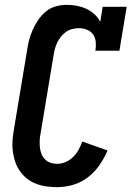

<svg xmlns="http://www.w3.org/2000/svg" viewBox="-20 -763 542 791"><path d="M216 8Q193 8 171 5Q149 2 128.5 -6Q108 -14 91.5 -27Q75 -40 62.5 -57.5Q50 -75 43 -95.5Q36 -116 33 -137.5Q30 -159 31.5 -182Q33 -205 37 -228L91 -552Q94 -575 99.5 -596.5Q105 -618 114.5 -639.5Q124 -661 137.5 -681Q151 -701 169.5 -716Q188 -731 210.5 -737Q233 -743 255 -743Q277 -743 297.5 -739Q318 -735 336 -726.5Q354 -718 369 -704.5Q384 -691 393 -673L403 -735H502L472 -554H373Q376 -572 374.5 -589.5Q373 -607 364 -620.5Q355 -634 338.5 -640.5Q322 -647 305 -647Q292 -647 278 -643.5Q264 -640 252.5 -632Q241 -624 232 -613Q223 -602 216.5 -589Q210 -576 206.5 -563Q203 -550 201 -537L147 -212Q144 -198 143.5 -183.5Q143 -169 144.5 -155Q146 -141 151 -128.5Q156 -116 165.5 -106.5Q175 -97 188 -92.5Q201 -88 216 -88Q233 -88 250.5 -95.5Q268 -103 281.5 -116.5Q295 -130 304 -146.5Q313 -163 319 -180L423 -143Q410 -112 390 -83Q370 -54 342 -32.5Q314 -11 281 -1.5Q248 8 216 8Z"/></svg>

Font: Iosevka Gothic
Style: Bold Italic
Weight: 700
Italic angle: -9°
Monospace: yes
Designer: Belleve Invis
Foundry: Belleve Invis
Version: Version 15.5.1; ttfautohint (v1.8.4)